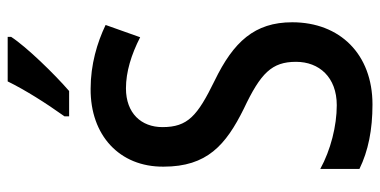

<svg xmlns="http://www.w3.org/2000/svg" viewBox="-265 -715 990 500"><g transform="rotate(-90 230.0 -465.0)"><path d="M384 -931V-940H268C246 -895 212 -841 177 -792V-780H243C287 -818 358 -891 384 -931ZM422 -199C422 -297 371 -352 270 -401C178 -446 149 -471 149 -537C149 -592 185 -632 250 -632C293 -632 338 -618 383 -595L415 -685C369 -707 312 -724 249 -724C128 -725 45 -649 46 -534C46 -421 102 -372 197 -325C290 -281 319 -252 319 -189C319 -129 279 -83 206 -83C152 -83 89 -99 40 -126V-24C87 -1 142 10 208 10C339 10 422 -75 422 -199Z"/></g></svg>

Font: Noto Sans Khmer UI Condensed Medium
Style: Regular
Weight: 500
Width: 3
Designer: Danh Hong and the Monotype Design Team
Foundry: Monotype Imaging Inc.
Version: Version 2.002